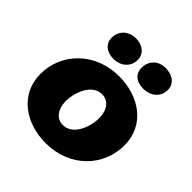

<svg xmlns="http://www.w3.org/2000/svg" viewBox="-202 -897 1061 1061"><g transform="rotate(45 329.0 -366.5)"><path d="M316 15C506 15 633 -122 633 -284C633 -445 497 -534 343 -534C154 -534 25 -397 25 -236C25 -78 157 15 316 15ZM312 -123C262 -123 230 -166 230 -230C230 -287 263 -397 346 -397C397 -397 428 -354 428 -290C428 -231 395 -123 312 -123ZM252 -579C305 -579 351 -613 351 -671C351 -717 312 -748 260 -748C204 -748 162 -711 162 -654C162 -610 197 -579 252 -579ZM484 -579C541 -579 586 -613 586 -671C586 -717 548 -748 491 -748C436 -748 396 -711 396 -654C396 -609 429 -579 484 -579Z"/></g></svg>

Font: Fixel Display Black
Style: Italic
Weight: 900
Italic angle: -10°
Designer: AlfaBravo + MacPaw
Foundry: Kyrylo Tkachov, Marchela Mozhyna, Serhii Makarenko, Maria Weinstein, Zakhar Kryvoshyya
Version: Version 1.210;Glyphs 3.2 (3217)